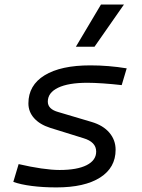

<svg xmlns="http://www.w3.org/2000/svg" viewBox="-20 -815 626 845"><path d="M228.5 9.8Q169.4 9.8 119.9 3.4Q70.3 -2.9 38.6 -14.6L62 -92.8Q114.3 -80.6 161.4 -73.7Q208.5 -66.9 242.2 -66.9Q319.3 -66.9 361.3 -88.1Q403.3 -109.4 403.3 -147.9Q403.3 -190.4 346.7 -207L200.7 -252.4Q154.8 -267.1 129.9 -295.2Q105 -323.2 105 -359.9Q105 -439.9 176.3 -483.6Q247.6 -527.3 377.4 -527.3Q457.5 -527.3 537.6 -514.2L515.6 -440.4Q472.7 -445.3 432.9 -448Q393.1 -450.7 364.3 -450.7Q281.2 -450.7 235.8 -429Q190.4 -407.2 190.4 -367.7Q190.4 -334.5 236.8 -321.8L383.3 -278.3Q434.1 -263.2 461.4 -231Q488.8 -198.7 488.8 -155.8Q488.8 -77.1 420.7 -33.7Q352.5 9.8 228.5 9.8ZM314 -609.4 424.3 -794.9H525.4L396 -609.4Z"/></svg>

Font: Cascadia Code NF SemiLight
Style: Italic
Weight: 350
Italic angle: -10°
Monospace: yes
Designer: Aaron Bell
Foundry: Saja Typeworks
Version: Version 2404.023; ttfautohint (v1.8.4)